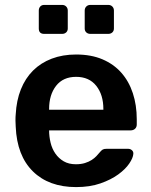

<svg xmlns="http://www.w3.org/2000/svg" viewBox="-20 -752 617 782"><path d="M348 -614Q338 -614 331.5 -620Q325 -626 325 -636V-709Q325 -719 331.5 -725.5Q338 -732 348 -732H421Q431 -732 437.5 -725.5Q444 -719 444 -709V-636Q444 -626 437.5 -620Q431 -614 421 -614ZM160 -614Q138 -614 138 -636V-709Q138 -719 144 -725.5Q150 -732 160 -732H233Q243 -732 249.5 -725.5Q256 -719 256 -709V-636Q256 -626 249.5 -620Q243 -614 233 -614ZM290 10Q179 10 114 -54Q49 -118 44 -236Q43 -246 43 -261.5Q43 -277 44 -286Q47 -343 65 -388Q83 -433 114.5 -464.5Q146 -496 190.5 -513Q235 -530 290 -530Q351 -530 397 -510.5Q443 -491 474 -456Q505 -421 521 -372.5Q537 -324 537 -266V-245Q537 -234 530 -227.5Q523 -221 512 -221H180Q180 -196 186 -171Q192 -146 205.5 -126.5Q219 -107 239.5 -95Q260 -83 289 -83Q310 -83 326 -88Q342 -93 353.5 -100.5Q365 -108 372.5 -116Q380 -124 384 -129Q393 -140 398.5 -143Q404 -146 415 -146H501Q511 -146 517.5 -140Q524 -134 523 -125Q522 -109 506.5 -86Q491 -63 461.5 -41.5Q432 -20 389 -5Q346 10 290 10ZM180 -305H401V-308Q401 -366 372 -402.5Q343 -439 290 -439Q237 -439 208.5 -402.5Q180 -366 180 -308Z"/></svg>

Font: Fz Rubik Med
Style: Regular
Weight: 500
Designer: Hubert and Fischer
Foundry: Hubert and Fischer
Version: Vit hóa bi FontZin.com